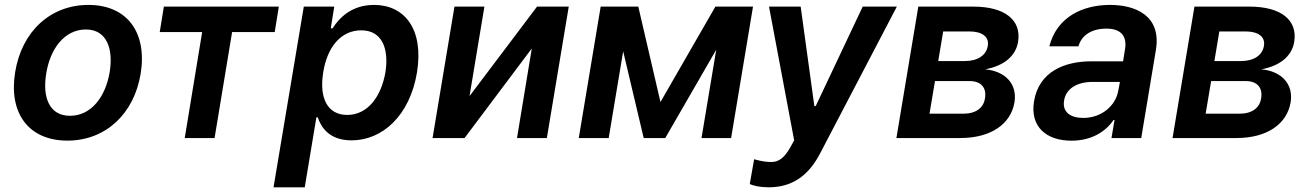

<svg xmlns="http://www.w3.org/2000/svg" viewBox="-20 -573 5438 797"><path d="M259.9 10.7C418 10.7 536.6 -100.1 563.9 -267C591.6 -438.2 507.8 -552.6 346.9 -552.6C188.6 -552.6 70 -441.4 43 -273.8C14.9 -103.7 98.4 10.7 259.9 10.7ZM171.9 -267.8C187.9 -369.3 246.8 -450.6 336.6 -450.6C422.2 -450.6 451 -372.5 435.4 -274.5C418.7 -172.6 359.7 -92.3 270.6 -92.3C184.3 -92.3 155.5 -169.4 171.9 -267.8Z M643.1 -440H819.2L746.8 0H870.7L943.5 -440H1120.4L1137.4 -545.5H660.2Z M1115.4 204.5H1245L1293.3 -85.9H1299C1312.5 -46.2 1345.2 9.6 1439.3 9.6C1567.1 9.6 1680.8 -92.3 1710.9 -272C1740.4 -453.8 1658 -552.6 1532.7 -552.6C1436.1 -552.6 1385.7 -494.7 1360.4 -455.3H1353L1367.5 -545.5H1241.1ZM1321.7 -272.7C1338.4 -378.6 1396 -447.1 1479.4 -447.1C1564.3 -447.1 1595.5 -374.3 1579.9 -272.7C1561.8 -170.5 1505.7 -95.9 1421.2 -95.9C1338.8 -95.9 1304.3 -166.9 1321.7 -272.7Z M1929 -174 1990.8 -545.5H1866.5L1775.6 0H1908.4L2187.5 -371.8L2126.1 0H2250L2340.9 -545.5H2209.2Z M2721.6 -149.5 2629.6 -545.5H2473.4L2382.5 0H2506.7L2566.8 -360.1L2652 0H2741.5L2953.1 -366.5L2892 0H3014.9L3105.8 -545.5H2949.6Z M3171.2 204.5C3270.2 204.5 3337 154.1 3383.5 65.3L3702.8 -545.5H3561.1L3366.1 -132.8H3360.4L3303.6 -545.5H3172.2L3276.6 9.6L3260.3 39.1C3236.5 81.3 3213.4 98.4 3185 99.4C3164.1 99.8 3145.6 97.7 3110.4 88.1L3092.3 191.1C3108.7 198.5 3136 204.5 3171.2 204.5Z M3701 0H3965.6C4093.4 0 4175.8 -57.9 4191.1 -148.1C4203.5 -224.1 4153.4 -277.7 4069.2 -285.2C4143.5 -298.7 4195.7 -337.4 4206 -398.8C4221.2 -490.8 4149.5 -545.5 4021.3 -545.5H3791.9ZM3838.4 -101.2 3861.2 -236.5H4005C4051.8 -236.5 4076.7 -209.2 4068.5 -164.1C4062.9 -125.4 4030.2 -101.2 3982.2 -101.2ZM3874.6 -319.6 3895.2 -442.5H4003.9C4057.5 -442.5 4087 -419.7 4080.3 -382.5C4074.2 -343.4 4038 -319.6 3985.8 -319.6Z M4427.9 11C4513.5 11 4571.7 -29.1 4602.3 -74.9H4606.5L4593.8 0H4717.3L4778.1 -365.1C4802.2 -509.2 4691.8 -552.6 4588.1 -552.6C4473.4 -552.6 4366.8 -502.1 4335.9 -380.7H4456.7C4469.5 -426.8 4511 -454.2 4573.5 -454.2C4633.2 -454.2 4658.7 -422.6 4650.2 -370L4642 -318.5H4510.7C4398.8 -318.5 4293 -275.9 4272.4 -153.1C4254.6 -46.2 4324.2 11 4427.9 11ZM4397 -155.2C4404.5 -204.9 4451 -233 4514.9 -233H4628.9L4621.8 -195.7C4610.8 -134.6 4553.6 -83.5 4476.6 -83.5C4422.9 -83.5 4389.2 -108.3 4397 -155.2Z M4847.3 0H5111.9C5239.7 0 5322.1 -57.9 5337.4 -148.1C5349.8 -224.1 5299.7 -277.7 5215.6 -285.2C5289.8 -298.7 5342 -337.4 5352.3 -398.8C5367.5 -490.8 5295.8 -545.5 5167.6 -545.5H4938.2ZM4984.7 -101.2 5007.5 -236.5H5151.3C5198.2 -236.5 5223 -209.2 5214.8 -164.1C5209.2 -125.4 5176.5 -101.2 5128.6 -101.2ZM5021 -319.6 5041.5 -442.5H5150.2C5203.8 -442.5 5233.3 -419.7 5226.6 -382.5C5220.5 -343.4 5184.3 -319.6 5132.1 -319.6Z"/></svg>

Font: Margiela Sans Semi Bold
Style: Italic
Weight: 600
Italic angle: -9.39999°
Designer: Stefan Endress, Andreas Faust
Version: Version 1.100;FEAKit 1.0